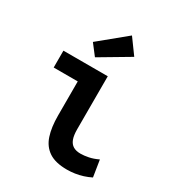

<svg xmlns="http://www.w3.org/2000/svg" viewBox="-187 -890 933 1016"><g transform="rotate(30 280.0 -381.5)"><path d="M376 12Q306 12 266 -14.5Q226 -41 209.5 -91Q193 -141 193 -213V-421H46V-524H317V-200Q317 -163 325.5 -140.5Q334 -118 351.5 -107.5Q369 -97 396 -97Q418 -97 445 -102.5Q472 -108 501 -122L517 -21Q495 -10 471.5 -2.5Q448 5 423.5 8.5Q399 12 376 12ZM208 -577 158 -642 320 -775 387 -683Z"/></g></svg>

Font: Ubuntu Sans Mono SemiBold
Style: Regular
Weight: 600
Monospace: yes
Designer: Dalton Maag Ltd
Foundry: Dalton Maag Ltd
Version: Version 1.006